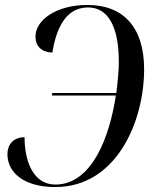

<svg xmlns="http://www.w3.org/2000/svg" viewBox="-20 -744 629 774"><path d="M203 10C449 10 561 -253 561 -465C561 -634 477 -724 333 -724C205 -724 123 -662 123 -597C123 -556 150 -533 191 -532C206 -624 242 -714 335 -714C416 -714 459 -636 459 -495C459 -461 455 -417 449 -369H191L189 -359H447C422 -193 351 0 203 0C114 0 79 -94 79 -191C39 -191 10 -166 10 -122C10 -54 69 10 203 10Z"/></svg>

Font: Noto Serif Display SemiCondensed
Style: Italic
Weight: 400
Width: 4
Italic angle: -12°
Designer: Monotype Design Team
Foundry: Monotype Imaging Inc.
Version: Version 2.009